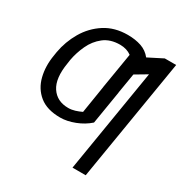

<svg xmlns="http://www.w3.org/2000/svg" viewBox="-172 -667 948 998"><g transform="rotate(30 302.0 -167.5)"><path d="M603.7 -528.4 483 203.1H403.8L505.7 -415.8L435.7 -374.3L415.8 -254.6H416.2L383.5 -55.8Q349.8 -25.6 303.8 -7.8Q257.8 9.9 217.7 9.9Q138.1 9.9 92.5 -27.2Q46.9 -64.3 32 -124.5Q17 -184.7 28.8 -253.2L32.3 -275.6Q44.4 -344.1 79.5 -404.1Q114.7 -464.1 172.2 -501.2Q229.8 -538.4 308.6 -538.4Q353.7 -538.4 389.6 -526.3Q425.4 -514.2 448.9 -484.4L535.5 -528.4ZM229 -54.3Q248.9 -54.3 268.5 -60.4Q288 -66.4 306.5 -75.3L332.7 -239H332.4L367.9 -453.1Q340.6 -473.7 299.7 -474.1Q240.8 -474.1 202.6 -444.1Q164.4 -414.1 143.3 -368.4Q122.2 -322.8 113.6 -275.6L110.4 -253.2Q94.1 -155.5 127.7 -104.9Q161.2 -54.3 229 -54.3Z"/></g></svg>

Font: Inter Light  BETA
Style: Italic
Weight: 300
Italic angle: 9.39999°
Designer: Rasmus Andersson
Foundry: rsms
Version: Version 3.011;git-f93a4a705